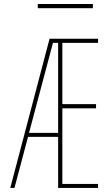

<svg xmlns="http://www.w3.org/2000/svg" viewBox="-20 -920 540 940"><path d="M165 -879.9V-900.4H434.6V-879.9ZM264.6 -269.5V-710H239.3L122.1 -269.5ZM264.6 -250H117.2L50.8 0H30.3L222.7 -730.5H460V-710H285.2V-410.2H450.2V-389.6H285.2V-19.5H460V0H264.6Z"/></svg>

Font: Mgen+ 1mn thin
Style: Regular
Weight: 100
Designer: [Source Han Sans]
Ryoko NISHIZUKA  (kana & ideographs); Paul D. Hunt (Latin, Greek & Cyrillic); Wenlong ZHANG  (bopomofo
Version: Version 1.059.20150602